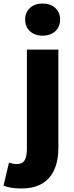

<svg xmlns="http://www.w3.org/2000/svg" viewBox="-80 -851 423 1092"><path d="M42 221C202 221 252 113 252 -13V-569H73V-7C73 55 58 82 15 82C0 82 -14 79 -29 74L-60 205C-36 214 -7 221 42 221ZM162 -648C221 -648 262 -684 262 -740C262 -795 221 -831 162 -831C104 -831 63 -795 63 -740C63 -684 104 -648 162 -648Z"/></svg>

Font: ChiuKong Gothic MN Heavy
Style: Regular
Weight: 900
Designer: Ryoko NISHIZUKA 西塚涼子 (kana, bopomofo & ideographs); Paul D. Hunt (Latin, Greek & Cyrillic); Sandoll Communications 산돌커뮤니
Foundry: Adobe
Version: Version 1.300